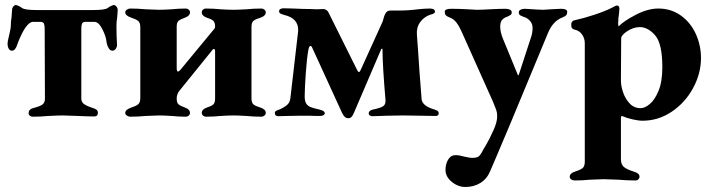

<svg xmlns="http://www.w3.org/2000/svg" viewBox="-20 -462 2833 765"><path d="M94 -11Q94 -26 111 -31Q139 -38 149 -45.5Q159 -53 159 -68L158 -348Q158 -361 155 -368Q152 -375 140 -375H112Q84 -375 51 -291Q50 -288 47 -279.5Q44 -271 39 -265.5Q34 -260 28 -260Q19 -260 14.5 -268.5Q10 -277 10 -288Q10 -296 16 -320Q17 -325 20 -338Q23 -351 23 -359Q23 -377 26 -393Q28 -413 28 -421Q28 -430 33 -436Q38 -442 43 -442Q46 -442 54 -438.5Q62 -435 68 -430Q79 -422 126 -422H351Q398 -422 409 -430Q415 -435 423 -438.5Q431 -442 434 -442Q439 -442 444 -436Q449 -430 449 -421Q449 -413 447 -393Q444 -377 444 -359Q444 -322 446 -288Q448 -279 442.5 -269.5Q437 -260 428 -260Q419 -260 413 -270Q407 -280 405 -291Q403 -316 388 -345.5Q373 -375 356 -375H322Q310 -375 307 -368Q304 -361 304 -348V-69Q304 -56 314 -48Q324 -40 352 -31Q361 -28 365.5 -24Q370 -20 370 -12Q370 2 355 2Q336 2 290 0Q246 -2 230 -2Q213 -2 173 0Q142 3 110 3Q104 3 99 -1Q94 -5 94 -11Z M479 -12Q479 -25 502 -33Q521 -39 530 -46Q539 -53 539 -71V-354Q539 -372 530 -379Q521 -386 502 -392Q479 -400 479 -413Q479 -419 485.5 -423.5Q492 -428 499 -428Q530 -428 560 -425Q598 -423 614 -423Q630 -423 664 -425Q691 -428 721 -428Q727 -428 732 -423.5Q737 -419 737 -413Q737 -399 718 -392Q699 -385 691.5 -379Q684 -373 684 -355V-192Q684 -177 689 -177Q693 -177 699 -184L828 -340Q829 -341 833 -346Q837 -351 837 -355Q837 -373 829.5 -379.5Q822 -386 803 -392Q784 -399 784 -413Q784 -420 789 -424Q794 -428 800 -428Q831 -428 859 -425Q893 -423 910 -423Q926 -423 962 -425Q990 -428 1022 -428Q1028 -428 1033.5 -423.5Q1039 -419 1039 -413Q1039 -399 1019 -392Q999 -386 990.5 -379.5Q982 -373 982 -355V-70Q982 -52 990.5 -45.5Q999 -39 1019 -33Q1039 -26 1039 -12Q1039 -6 1033.5 -1.5Q1028 3 1022 3Q991 3 962 0Q926 -2 910 -2Q893 -2 859 0Q831 3 800 3Q794 3 789 -1.5Q784 -6 784 -12Q784 -26 803 -33Q822 -39 829.5 -45.5Q837 -52 837 -70V-259Q837 -265 834 -266.5Q831 -268 828 -265L697 -103Q684 -88 684 -70Q684 -52 691.5 -46Q699 -40 718 -33Q737 -26 737 -12Q737 -6 732 -1.5Q727 3 721 3Q691 3 664 0Q630 -2 614 -2Q598 -2 560 0Q530 3 499 3Q492 3 485.5 -1.5Q479 -6 479 -12Z M1728 -11Q1728 0 1716 0L1585 -2L1525 -1Q1481 1 1464 1Q1458 1 1453.5 -2Q1449 -5 1449 -10Q1449 -21 1464 -25Q1497 -32 1507 -39Q1517 -46 1516 -63Q1504 -203 1504 -266Q1504 -268 1501.5 -268Q1499 -268 1498 -264L1390 -12Q1385 0 1380 4.5Q1375 9 1367 9Q1353 9 1343 -12L1223 -274Q1221 -279 1217 -279Q1212 -279 1209 -265Q1203 -235 1198.5 -172Q1194 -109 1194 -78Q1194 -59 1200 -49.5Q1206 -40 1217 -35.5Q1228 -31 1255 -25Q1274 -20 1274 -11Q1274 -6 1268.5 -3Q1263 0 1257 0Q1223 0 1212 -1H1178Q1150 -1 1124 0Q1098 1 1090 1Q1075 1 1075 -12Q1075 -19 1083.5 -22Q1092 -25 1094 -26Q1114 -35 1124.5 -44.5Q1135 -54 1137 -71L1167 -330Q1168 -335 1168 -343Q1168 -389 1114 -402Q1103 -405 1097.5 -408Q1092 -411 1092 -417Q1092 -423 1097 -426Q1102 -429 1110 -429L1149 -428Q1189 -426 1216 -426L1242 -425L1269 -426Q1275 -426 1280.5 -422Q1286 -418 1288 -414L1404 -181Q1407 -175 1410 -175Q1413 -175 1416 -181L1505 -377Q1510 -399 1516.5 -409.5Q1523 -420 1535 -420H1569Q1607 -420 1645 -425Q1656 -426 1667.5 -427Q1679 -428 1692 -428Q1713 -428 1713 -416Q1713 -411 1709.5 -409Q1706 -407 1702 -405.5Q1698 -404 1696 -404Q1671 -396 1655 -375Q1639 -354 1641 -325Q1646 -261 1646 -257Q1650 -189 1660 -65Q1664 -39 1713 -25Q1714 -24 1718.5 -22.5Q1723 -21 1725.5 -18Q1728 -15 1728 -11ZM1091 1H1090Z M1755 215Q1755 192 1765.5 174Q1776 156 1797 156Q1808 156 1830 162Q1835 163 1844.5 165Q1854 167 1861 167Q1880 167 1887.5 161Q1895 155 1905 135Q1908 129 1918 113Q1928 97 1947 55Q1961 24 1961 1Q1961 -13 1957 -24.5Q1953 -36 1945 -55L1821 -332Q1809 -359 1798 -373Q1787 -387 1770 -393Q1760 -397 1756 -401.5Q1752 -406 1752 -415Q1752 -427 1777 -427Q1808 -427 1844 -425Q1870 -423 1879 -423Q1899 -423 1933 -425Q1969 -427 1995 -427Q2004 -427 2011.5 -423.5Q2019 -420 2019 -413Q2019 -406 2015 -403Q2011 -400 2005.5 -397.5Q2000 -395 1997 -394Q1985 -389 1979 -380.5Q1973 -372 1973 -355Q1973 -334 1985 -305L2043 -164Q2044 -162 2045 -162Q2046 -162 2047 -164L2095 -311Q2102 -330 2102 -351Q2102 -367 2092 -378.5Q2082 -390 2069 -394Q2057 -398 2052 -401.5Q2047 -405 2047 -413Q2047 -420 2054.5 -423.5Q2062 -427 2071 -427L2120 -424L2144 -423Q2149 -423 2175 -425L2215 -427Q2240 -427 2240 -415Q2240 -406 2236 -401.5Q2232 -397 2222 -393Q2184 -379 2164 -332L2012 34Q2002 59 1957 164L1933 220Q1920 251 1894 267Q1868 283 1834 283Q1805 283 1780 262.5Q1755 242 1755 215Z M2250 242Q2250 228 2273 221Q2295 214 2302.5 206.5Q2310 199 2310 183V-290Q2310 -310 2298.5 -325.5Q2287 -341 2269 -344Q2262 -346 2259 -350Q2256 -354 2256 -363Q2256 -378 2268 -381Q2305 -389 2347.5 -403Q2390 -417 2418 -431Q2420 -432 2427 -436Q2434 -440 2438 -440Q2448 -440 2448 -427L2446 -405Q2445 -399 2444 -390Q2443 -381 2443 -369Q2443 -359 2445 -357Q2465 -378 2513 -403Q2561 -428 2603 -428Q2654 -428 2693 -400Q2732 -372 2752.5 -326.5Q2773 -281 2773 -231Q2773 -169 2741.5 -111Q2710 -53 2656.5 -17Q2603 19 2540 19Q2524 19 2500 13.5Q2476 8 2458 0Q2454 0 2454 11V172Q2454 193 2465.5 203Q2477 213 2506 222Q2528 228 2528 242Q2528 248 2523.5 252.5Q2519 257 2512 257Q2478 257 2444 254Q2402 252 2385 252Q2369 252 2331 254Q2301 257 2270 257Q2262 257 2256 253Q2250 249 2250 242ZM2619 -194Q2619 -288 2590.5 -321Q2562 -354 2529 -354Q2504 -354 2479.5 -338Q2455 -322 2455 -309L2454 -141Q2454 -119 2463 -93Q2472 -67 2489.5 -49Q2507 -31 2533 -31Q2549 -31 2569 -47.5Q2589 -64 2604 -100.5Q2619 -137 2619 -194Z"/></svg>

Font: EB Garamond ExtraBold
Style: Regular
Weight: 800
Designer: Georg Duffner and Octavio Pardo
Foundry: Georg Duffner
Version: Version 1.000